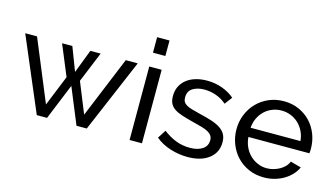

<svg xmlns="http://www.w3.org/2000/svg" viewBox="-84 -1018 2304 1317"><g transform="rotate(15 1068.0 -360.0)"><path d="M725 -522H810L588 0H515L410 -255L306 0H233L11 -522H95L275 -87L363 -304L273 -521H346L410 -354L474 -521H547L458 -304L546 -87Z M892 0V-522H980V0ZM892 -620V-730H980V-620Z M1305 10Q1242 10 1181 -9.5Q1120 -29 1076 -66L1114 -125Q1160 -90 1206 -72.5Q1252 -55 1303 -55Q1360 -55 1393.5 -77.5Q1427 -100 1427 -141Q1427 -160 1418 -173.5Q1409 -187 1391 -197Q1373 -207 1345 -215Q1317 -223 1280 -232Q1233 -244 1199 -255Q1165 -266 1143 -281Q1121 -296 1111 -317Q1101 -338 1101 -369Q1101 -408 1116.5 -438.5Q1132 -469 1159 -489.5Q1186 -510 1222.5 -520.5Q1259 -531 1301 -531Q1360 -531 1411 -512Q1462 -493 1497 -462L1457 -409Q1424 -438 1383 -452.5Q1342 -467 1299 -467Q1251 -467 1217.5 -446.5Q1184 -426 1184 -381Q1184 -363 1190.5 -351Q1197 -339 1212 -330Q1227 -321 1250.5 -314Q1274 -307 1307 -299Q1359 -287 1397.5 -274.5Q1436 -262 1461.5 -245Q1487 -228 1499.5 -205Q1512 -182 1512 -149Q1512 -76 1456 -33Q1400 10 1305 10Z M1847 10Q1788 10 1739 -11.5Q1690 -33 1655 -70Q1620 -107 1600.5 -156.5Q1581 -206 1581 -261Q1581 -316 1600.5 -365Q1620 -414 1655.5 -451Q1691 -488 1740 -509.5Q1789 -531 1848 -531Q1907 -531 1955.5 -509Q2004 -487 2038 -450.5Q2072 -414 2090.5 -365.5Q2109 -317 2109 -265Q2109 -254 2108.5 -245Q2108 -236 2107 -231H1674Q1677 -192 1692 -160Q1707 -128 1731 -105Q1755 -82 1785.5 -69Q1816 -56 1850 -56Q1874 -56 1897 -62.5Q1920 -69 1940 -80Q1960 -91 1975.5 -107Q1991 -123 1999 -143L2075 -122Q2062 -93 2039.5 -69Q2017 -45 1987.5 -27.5Q1958 -10 1922 0Q1886 10 1847 10ZM2026 -296Q2023 -333 2007.5 -364.5Q1992 -396 1968.5 -418Q1945 -440 1914 -452.5Q1883 -465 1848 -465Q1813 -465 1782 -452.5Q1751 -440 1727.5 -417.5Q1704 -395 1689.5 -364Q1675 -333 1672 -296Z"/></g></svg>

Font: Boldmen Medium
Style: Regular
Weight: 400
Designer: Matt McInerney, Pablo Impallari, Rodrigo Fuenzalida
Foundry: LIVING CONCEPT
Version: Version 1.000